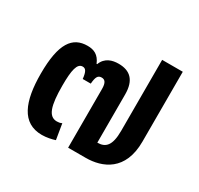

<svg xmlns="http://www.w3.org/2000/svg" viewBox="-130 -742 943 911"><g transform="rotate(30 341.5 -287.0)"><path d="M197 10C223 10 250 4 268 -2L254 -87C245 -82 235 -81 227 -81C181 -81 165 -131 165 -242C165 -326 174 -368 204 -368C220 -368 229 -356 233 -317H277C280 -354 287 -368 308 -368C325 -368 336 -357 336 -322V0H432C523 0 627 -42 627 -201V-584H514V-195C514 -113 488 -90 444 -90V-354C444 -433 407 -465 345 -465C311 -465 273 -455 257 -412H254C237 -453 210 -465 175 -465C93 -465 48 -406 48 -240C48 -88 87 10 197 10Z"/></g></svg>

Font: Noto Sans Thai UI SemiCondensed Semi
Style: Regular
Weight: 600
Width: 4
Designer: Monotype Design Team
Foundry: Monotype Imaging Inc.
Version: Version 1.901